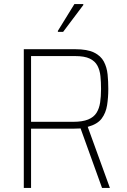

<svg xmlns="http://www.w3.org/2000/svg" viewBox="-20 -932 631 952"><path d="M98 0V-688H353Q413 -688 446.5 -671.5Q480 -655 495 -626.5Q510 -598 513.5 -563Q517 -528 517 -491Q517 -449 511 -410.5Q505 -372 484 -344Q463 -316 415 -303L525 0H486L376 -305L396 -298Q389 -296 375.5 -295Q362 -294 343 -294H134V0ZM134 -328H342Q389 -328 417 -339.5Q445 -351 458.5 -372.5Q472 -394 476.5 -424Q481 -454 481 -491Q481 -525 478 -554.5Q475 -584 463 -606.5Q451 -629 425 -641.5Q399 -654 352 -654H134ZM267 -774V-779L349 -912H393V-907L293 -774Z"/></svg>

Font: Saira SemiCondensed Thin
Style: Regular
Weight: 250
Width: 4
Designer: Hector Gatti with collaboration of the Omnibus-Type team
Foundry: Omnibus-Type
Version: Version 1.101